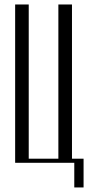

<svg xmlns="http://www.w3.org/2000/svg" viewBox="-20 -719 393 848"><path d="M46.9 0V-699.2H106.9V-18.1H237.8V-699.2H297.9V-18.1H349.1V108.9H308.1V0Z"/></svg>

Font: Moniqa Narrow Heading
Style: Regular
Weight: 400
Width: 4
Designer: Rajesh Rajput
Foundry: Rajesh Rajput
Version: Version 1.000